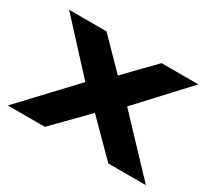

<svg xmlns="http://www.w3.org/2000/svg" viewBox="-105 -666 929 849"><g transform="rotate(30 360.0 -241.0)"><path d="M503 -492 363 -348 222 -492H31L253 -251L8 10H197L358 -154L521 10H713L467 -250L691 -492Z"/></g></svg>

Font: Bluebird
Style: SfBdExt
Weight: 700
Designer: Jasper
Foundry: Cannot Into Space Fonts
Version: Version 0.98